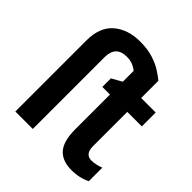

<svg xmlns="http://www.w3.org/2000/svg" viewBox="-207 -911 1066 1066"><g transform="rotate(45 326.5 -377.5)"><path d="M519 10Q448 10 411.5 -31Q375 -72 375 -165V-438H315V-505L375 -539V-624Q362 -635 342 -644Q322 -653 293 -653Q207 -653 207 -563V0H70V-558Q70 -662 130 -713.5Q190 -765 286 -765Q344 -765 388 -751Q432 -737 462 -717.5Q492 -698 511 -682V-547H625V-438H511V-169Q511 -106 561 -106Q593 -106 632 -121V-15Q609 -3 580.5 3.5Q552 10 519 10Z"/></g></svg>

Font: Noto Sans Condensed
Style: Bold
Weight: 700
Width: 3
Designer: Monotype Design Team
Foundry: Monotype Imaging Inc.
Version: Version 2.013; ttfautohint (v1.8.4.7-5d5b)